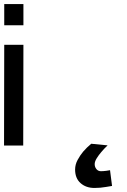

<svg xmlns="http://www.w3.org/2000/svg" viewBox="-363 -721 630 951"><path d="M-342 -499H-247L-248 0H-343ZM-342 -701H-247V-596H-342ZM192 200Q177 203 162 205Q134 210 105 210Q63 210 36 186Q9 162 9 119Q9 94 21.5 71Q34 48 49 30Q67 9 89 -9L170 -1Q152 16 138 33Q126 47 116 63Q106 79 106 92Q106 106 114.5 116.5Q123 127 137 127Q142 127 149 126.5Q156 126 164 125Q173 124 182 122Z"/></svg>

Font: Panefresco 600wt
Style: Regular
Weight: 600
Designer: Campivisivi
Foundry: Campivisivi & Chank Co
Version: Version 1.001